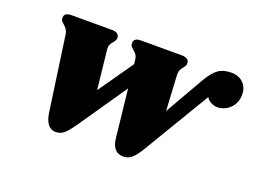

<svg xmlns="http://www.w3.org/2000/svg" viewBox="-102 -890 1460 1110"><g transform="rotate(20 627.5 -335.0)"><path d="M1146 -454Q1123 -454 1102.5 -465.5Q1082 -477 1076 -492L833 -86Q805 -39 782.5 -19.5Q760 0 731 0Q664 0 655 -86L623 -380L421 -86Q386 -35 364.5 -17.5Q343 0 315 0Q254 0 241 -96L177 -548Q174 -568 165.5 -580Q157 -592 144 -603Q135 -611 131 -616.5Q127 -622 127 -629Q122 -666 171 -666H420Q443 -666 454.5 -656.5Q466 -647 465 -631Q465 -623 460.5 -615.5Q456 -608 451 -602Q440 -590 435 -579Q430 -568 432 -550L458 -309L608 -524L605 -548Q603 -567 595 -579Q587 -591 573 -602Q563 -611 559 -616.5Q555 -622 555 -629Q550 -666 599 -666H849Q872 -666 884 -656.5Q896 -647 895 -631Q895 -618 881 -602Q871 -590 866 -579Q861 -568 862 -550L874 -332L1009 -568Q1042 -625 1073 -647.5Q1104 -670 1154 -670Q1199 -670 1227 -643Q1255 -616 1255 -570Q1255 -534 1238 -507.5Q1221 -481 1195.5 -467.5Q1170 -454 1146 -454Z"/></g></svg>

Font: Shrikhand
Style: Regular
Weight: 400
Italic angle: -14°
Version: Version 1.000;PS 1.000;hotconv 1.0.88;makeotf.lib2.5.647800